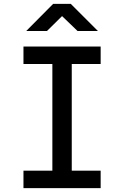

<svg xmlns="http://www.w3.org/2000/svg" viewBox="-20 -970 640 990"><path d="M101 0V-90H250V-640H101V-730H499V-640H350V-90H499V0ZM115 -810 254 -950H345L485 -810H380L300 -887L222 -810Z"/></svg>

Font: Tiny Medium
Style: Regular
Weight: 500
Monospace: yes
Designer: Philipp Nurullin, Konstantin Bulenkov
Foundry: JetBrains
Version: Version 2.251; ttfautohint (v1.8.4.7-5d5b)